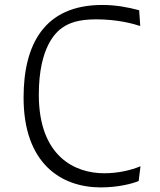

<svg xmlns="http://www.w3.org/2000/svg" viewBox="-20 -762 660 794"><path d="M403 -741.5C161.5 -741.5 77.5 -576 77.5 -358.5C77.5 -87.5 231 13 397 13C468 13 528 -2.5 553.5 -13.5L561 -74.5C520.5 -57.5 467 -45.5 410.5 -45.5C291 -45.5 140.5 -114 140.5 -370.5C140.5 -569.5 213 -630.5 238.5 -648C265.5 -666.5 303.5 -682 377 -682C465.5 -682 528.5 -664.5 560 -654.5L555.5 -719.5C508 -732.5 458 -741.5 403 -741.5Z"/></svg>

Font: Monaspace Argon ExtraLight
Style: Regular
Weight: 200
Designer: Riley Cran & the Lettermatic Team
Foundry: Lettermatic
Version: Version 1.000 (Monaspace Argon)